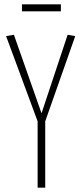

<svg xmlns="http://www.w3.org/2000/svg" viewBox="-20 -863 378 883"><path d="M153 0V-305L8 -697L44 -703L171 -342L291 -703L326 -697L188 -305V0ZM81 -811V-843H260V-811Z"/></svg>

Font: Georama Condensed ExtraLight
Style: Regular
Weight: 200
Width: 3
Designer: Jean-Baptiste Levee
Foundry: Production Type
Version: Version 1.000